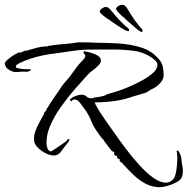

<svg xmlns="http://www.w3.org/2000/svg" viewBox="-31 -615 781 799"><path d="M500 -486Q495 -486 480.5 -494.5Q466 -503 434 -525Q432 -527 430.5 -528Q429 -529 427 -530Q423 -535 418 -536L412 -540Q384 -560 384 -567Q384 -573 393 -579.5Q402 -586 409 -586Q420 -586 430 -573Q438 -563 451 -548Q464 -533 477 -520Q482 -516 486.5 -511.5Q491 -507 494 -504Q499 -500 502 -498Q505 -496 506 -491Q507 -490 505.5 -487Q504 -484 500 -486ZM556 -483Q551 -484 538 -494.5Q525 -505 496 -531Q494 -533 492.5 -534.5Q491 -536 490 -537Q486 -542 482 -544L476 -549Q451 -572 452 -579Q453 -585 462.5 -590.5Q472 -596 480 -595Q491 -593 499 -579Q505 -568 516 -551Q527 -534 538 -520Q542 -515 546 -510Q550 -505 552 -502Q557 -497 559.5 -494.5Q562 -492 562 -487Q563 -486 561 -483Q559 -480 556 -483ZM634 164Q603 164 576 150Q549 136 526.5 114.5Q504 93 484 71Q482 68 476 62L474 61L471 59Q463 54 470 47L468 48Q464 48 459.5 44.5Q455 41 456 37L457 36V34Q457 33 457.5 32.5Q458 32 458 32H456Q453 35 452 35Q448 35 448 30H447Q444 30 444 26Q444 22 445 21Q445 18 442.5 17Q440 16 438 15Q436 15 434 13Q433 11 424.5 0.5Q416 -10 408 -20.5Q400 -31 400 -32V-35H399Q396 -35 396 -36Q390 -43 384.5 -51Q379 -59 374 -66Q358 -88 348 -113Q338 -138 322 -160Q315 -169 303.5 -185Q292 -201 280 -201Q278 -201 273.5 -200Q269 -199 268 -193L264 -196H261L260 -203H263Q270 -211 284.5 -216Q299 -221 309 -221Q321 -221 329 -213.5Q337 -206 348 -206Q350 -206 355.5 -206.5Q361 -207 362 -210Q370 -209 382 -212Q394 -215 402 -216Q413 -223 425.5 -226Q438 -229 450 -233Q467 -238 495.5 -249.5Q524 -261 553.5 -276.5Q583 -292 603.5 -309.5Q624 -327 624 -345Q624 -355 615.5 -363Q607 -371 598 -377Q564 -399 523 -404Q482 -409 441 -409H384Q357 -409 331 -408.5Q305 -408 279 -404Q227 -397 175.5 -389.5Q124 -382 74 -363Q67 -360 50.5 -352.5Q34 -345 35 -337Q35 -333 42.5 -331.5Q50 -330 60 -328Q71 -327 81 -327Q91 -327 96 -327L97 -321H93Q87 -316 78.5 -316.5Q70 -317 64 -317Q57 -317 50 -316Q43 -315 35 -315Q22 -315 6.5 -324.5Q-9 -334 -11 -350Q-11 -357 2 -368Q15 -379 30 -388Q45 -397 51 -397Q51 -397 52 -397Q53 -397 54 -396H55L74 -405L75 -403Q96 -409 117.5 -415Q139 -421 161 -422Q163 -422 166 -422Q169 -422 170 -424Q196 -428 220 -430.5Q244 -433 269 -435Q277 -436 285 -437.5Q293 -439 300 -439Q319 -439 338.5 -438.5Q358 -438 377 -437Q417 -437 464.5 -434Q512 -431 556 -417.5Q600 -404 629 -370Q639 -359 643.5 -347Q648 -335 649 -320Q649 -317 649 -314Q649 -311 650 -308Q652 -289 638 -272Q624 -255 607 -247Q597 -243 589 -237Q581 -231 572 -228Q560 -224 546.5 -220.5Q533 -217 521 -213Q485 -200 444.5 -194.5Q404 -189 363 -189Q366 -180 374.5 -165.5Q383 -151 392.5 -137.5Q402 -124 406 -117Q420 -98 442 -66Q464 -34 491.5 2.5Q519 39 548.5 71.5Q578 104 606.5 124.5Q635 145 659 145Q676 145 689 132Q698 123 702.5 96Q707 69 707 44Q707 24 704 12H711V14H712Q723 31 724 48Q725 61 727.5 73Q730 85 730 98Q730 111 726 122Q721 134 703.5 143.5Q686 153 666 158.5Q646 164 634 164ZM193 32Q177 32 158.5 22.5Q140 13 126 -1Q112 -15 111 -30Q109 -50 116 -68.5Q123 -87 131 -102Q135 -110 139 -117Q143 -124 146 -130Q153 -140 153 -147Q155 -149 159 -152.5Q163 -156 161 -158Q188 -202 217 -242Q220 -246 222.5 -250.5Q225 -255 228 -259Q235 -268 242.5 -276.5Q250 -285 257 -293Q268 -307 278 -321.5Q288 -336 299 -349Q304 -355 314 -365Q324 -375 324 -383Q324 -386 321 -389L319 -391Q316 -394 316 -399L319 -402Q325 -401 342 -397Q359 -393 374 -384.5Q389 -376 389 -363Q389 -353 378 -342Q367 -331 354.5 -322Q342 -313 335 -305Q311 -279 280.5 -244Q250 -209 222 -169.5Q194 -130 177 -89.5Q160 -49 163 -12Q164 -3 168 5.5Q172 14 182 15Q187 12 198 5Q209 -2 220 -10Q232 -18 241.5 -25Q251 -32 251 -36H259Q255 -25 250.5 -20Q246 -15 239 -6Q230 7 220 19.5Q210 32 193 32ZM500 -486Q495 -486 480.5 -494.5Q466 -503 434 -525Q432 -527 430.5 -528Q429 -529 427 -530Q423 -535 418 -536L412 -540Q384 -560 384 -567Q384 -573 393 -579.5Q402 -586 409 -586Q420 -586 430 -573Q438 -563 451 -548Q464 -533 477 -520Q482 -516 486.5 -511.5Q491 -507 494 -504Q499 -500 502 -498Q505 -496 506 -491Q507 -490 505.5 -487Q504 -484 500 -486Z"/></svg>

Font: Qwitcher Grypen
Style: Bold
Weight: 700
Designer: Robert E. Leuschke
Foundry: Robert E. Leuschke
Version: Version 1.100; ttfautohint (v1.8.3)